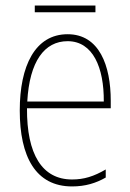

<svg xmlns="http://www.w3.org/2000/svg" viewBox="-20 -660 468 690"><path d="M323 -640H105V-616H323ZM223 -537C106 -537 51 -423 51 -263C51 -97 108 10 239 10C287 10 325 -2 360 -22V-51C317 -26 282 -15 239 -15C131 -15 76 -106 77 -271H378V-298C378 -424 337 -537 223 -537ZM223 -512C314 -512 354 -417 353 -295H78C86 -440 140 -512 223 -512Z"/></svg>

Font: Noto Sans Thai Cond Thin
Style: Regular
Weight: 100
Width: 3
Designer: Monotype Design Team
Foundry: Monotype Imaging Inc.
Version: Version 2.002